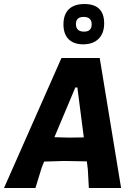

<svg xmlns="http://www.w3.org/2000/svg" viewBox="-43 -933 663 953"><path d="M376 -913Q474 -913 474 -817Q474 -768 446.5 -740.5Q419 -713 370 -713Q323 -713 297.5 -738.5Q272 -764 272 -812Q272 -861 298.5 -887Q325 -913 376 -913ZM372 -849Q334 -849 334 -814Q334 -776 374 -776Q412 -776 412 -812Q412 -849 372 -849ZM452 -645 558 0H398L393 -92L388 -132L275 -134L176 -131L164 -101L133 0H-23L262 -645ZM331 -499 227 -252 299 -250 373 -251 341 -499Z"/></svg>

Font: Alegreya Sans ExtraBold
Style: Italic
Weight: 800
Italic angle: -7°
Designer: Juan Pablo del Peral
Foundry: Huerta Tipografica
Version: Version 2.007